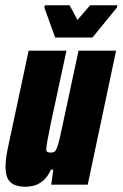

<svg xmlns="http://www.w3.org/2000/svg" viewBox="-20 -703 467 731"><path d="M79 8Q51 8 33.5 0Q16 -8 8.5 -25Q1 -42 1 -68Q1 -86 4.5 -109.5Q8 -133 15 -163L89 -510H233L174 -236Q165 -193 161 -170Q157 -147 156 -136Q156 -130 158 -127Q160 -124 164 -123Q168 -122 173 -122Q182 -122 187 -125Q192 -128 197 -140.5Q202 -153 208.5 -181Q215 -209 225 -258L279 -510H422L314 0H175L183 -57H174Q161 -29 144 -15Q127 -1 110 3.5Q93 8 79 8ZM190 -560 149 -674 151 -683H245L275 -627L323 -683H427L425 -674L332 -560Z"/></svg>

Font: Saira Condensed Black
Style: Italic
Weight: 900
Width: 3
Italic angle: -12°
Designer: Hector Gatti with collaboration of the Omnibus-Type team
Foundry: Omnibus-Type
Version: Version 1.101